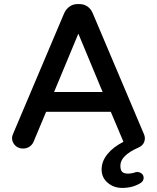

<svg xmlns="http://www.w3.org/2000/svg" viewBox="-20 -715 769 941"><path d="M478 116Q478 76 506 41Q534 6 585 -20L523 -167H206L144 -19Q137 -4 123.5 4.5Q110 13 93 13Q69 13 54 -2.5Q39 -18 39 -39Q39 -48 45 -61L294 -649Q303 -670 320.5 -682.5Q338 -695 359 -695H369Q392 -695 409 -683Q426 -671 435 -649L684 -61Q690 -48 690 -39Q690 -6 659 8Q570 47 570 97Q570 119 579 127.5Q588 136 609 136Q620 136 640 131L643 129L651 128Q665 128 674.5 136Q684 144 684 157Q684 172 669 182Q631 206 579 206Q537 206 507.5 180.5Q478 155 478 116ZM483 -264 364 -550 245 -264Z"/></svg>

Font: 寒蝉全圆体 Bold
Style: Regular
Weight: 700
Designer: Warren2060
      Designed by Motoya company      

      [Varela Round]
      Joe Prince(Latin component); Avraham Cornf
Foundry: ChillType
Version: Version 3.200